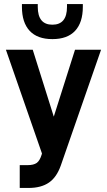

<svg xmlns="http://www.w3.org/2000/svg" viewBox="-20 -762 521 936"><path d="M235.4 -571.3Q162.1 -571.3 124.5 -611.8Q86.9 -652.3 86.9 -728.5V-742.2H164.1V-728.5Q164.1 -641.6 235.4 -641.6Q306.6 -641.6 306.6 -728.5V-742.2H383.8V-728.5Q383.8 -652.3 346.2 -611.8Q308.6 -571.3 235.4 -571.3ZM472.7 -519.5 276.4 44.9Q255.9 102.5 218.8 127.9Q180.7 154.3 119.1 154.3H76.2V43H115.2Q143.6 43 159.2 32.2Q173.8 21.5 182.6 -6.8L184.6 -13.7L8.8 -519.5H139.6L242.2 -193.4L345.7 -519.5Z"/></svg>

Font: Dinish
Style: Bold
Weight: 700
Designer: Bert Driehuis
Foundry: Playbeing
Version: Version 3.006; git-39231f3c-release